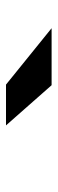

<svg xmlns="http://www.w3.org/2000/svg" viewBox="204 -1003 192 640"><g transform="rotate(90 300.0 -683.0)"><path d="M262 -607 74 -759H264L398 -607Z"/></g></svg>

Font: MOST Montserrat ExtraBold
Style: Regular
Weight: 800
Designer: Julieta Ulanovsky
Foundry: Julieta Ulanovsky
Version: Version 8.000;March 11, 2024;FontCreator 15.0.0.2926 64-bit